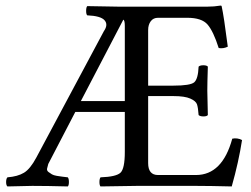

<svg xmlns="http://www.w3.org/2000/svg" viewBox="-20 -669 905 691"><path d="M271 -305.2H429.2V-575.2Q429.2 -596.2 423.8 -598.1ZM429.2 -122.1V-266.1H251L153.8 -79.1Q150.9 -69.3 149.4 -62.3Q147.9 -55.2 154.5 -50Q161.1 -44.9 167 -41.5Q172.9 -38.1 184.3 -36.1Q195.8 -34.2 204.3 -33.2Q212.9 -32.2 224.1 -30.8Q228 -25.9 228 -13.9Q228 -2 224.1 2Q149.9 0 96.2 0Q81.1 0 6.8 2Q2 -2 2 -13.9Q2 -25.9 6.8 -30.8Q43.9 -33.7 66.4 -47.4Q88.9 -61 110.8 -102.1L354 -557.1Q370.1 -580.1 356.4 -595.9Q342.8 -611.8 293.9 -613.8Q290 -617.7 290 -629.9Q290 -642.1 293.9 -647L409.2 -645H548.8H725.1Q751 -645 773.9 -648.9Q777.8 -648.9 777.8 -646Q785.6 -611.8 799.8 -501Q783.7 -493.2 767.1 -496.1Q748 -556.2 727.1 -580.6Q706.1 -605 653.8 -605H548.8Q531.7 -605 522.5 -592.5Q513.2 -580.1 513.2 -561V-360.8H604Q665 -360.8 679 -372.8Q692.9 -384.8 694.8 -429.2Q699.7 -434.1 711.9 -434.1Q724.1 -434.1 728 -429.2Q726.1 -369.1 726.1 -342.8Q726.1 -324.7 728 -254.9Q724.1 -250 712.2 -250Q700.2 -250 694.8 -254.9Q692.9 -281.7 689 -293.5Q685.1 -305.2 665 -314.2Q645 -323.2 604 -323.2H513.2V-82Q513.2 -39.1 548.8 -39.1H685.1Q780.3 -39.1 815.9 -169.9Q834 -173.8 851.1 -165Q838.9 -85.9 814 2Q733.9 0 686 0H472.2Q391.1 1 341.8 2Q337.9 -2 337.9 -13.9Q337.9 -25.9 341.8 -30.8Q397.9 -32.7 413.6 -47.4Q429.2 -62 429.2 -122.1Z"/></svg>

Font: Linux Libertine
Style: Regular
Weight: 400
Designer: Philipp H. Poll
Foundry: Philipp H. Poll
Version: Version 5.3.0 ; ttfautohint (v0.9)